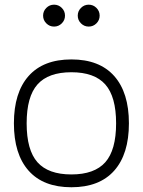

<svg xmlns="http://www.w3.org/2000/svg" viewBox="-20 -789 602 809"><path d="M137.9 -433.2Q92.3 -381.8 92.3 -269.3Q92.3 -156.7 137.9 -105.3Q183.6 -54 280.8 -54Q377.9 -54 423.6 -105.3Q469.2 -156.7 469.2 -269.3Q469.2 -381.8 423.6 -433.2Q377.9 -484.6 280.8 -484.6Q183.6 -484.6 137.9 -433.2ZM100.6 -69.8Q38.6 -139.6 38.6 -269.3Q38.6 -398.9 100.6 -468.8Q162.6 -538.6 280.8 -538.6Q398.9 -538.6 461.1 -468.8Q523.2 -398.9 523.2 -269.3Q523.2 -139.6 461.1 -69.8Q398.9 0 280.8 0Q162.6 0 100.6 -69.8ZM175.2 -690.6Q161.6 -704.1 161.6 -723.1Q161.6 -742.2 175.2 -755.7Q188.7 -769.3 207.8 -769.3Q226.8 -769.3 240.4 -755.7Q253.9 -742.2 253.9 -723.1Q253.9 -704.1 240.4 -690.6Q226.8 -677 207.8 -677Q188.7 -677 175.2 -690.6ZM321.2 -690.6Q307.6 -704.1 307.6 -723.1Q307.6 -742.2 321.2 -755.7Q334.7 -769.3 353.8 -769.3Q372.8 -769.3 386.4 -755.7Q399.9 -742.2 399.9 -723.1Q399.9 -704.1 386.4 -690.6Q372.8 -677 353.8 -677Q334.7 -677 321.2 -690.6Z"/></svg>

Font: Tecnico
Style: Fino
Weight: 400
Version: Version 1.3